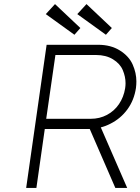

<svg xmlns="http://www.w3.org/2000/svg" viewBox="-20 -919 687 939"><path d="M108 0 208 -700H460Q522 -700 566.5 -672Q611 -644 629 -603Q647 -562 647 -521Q647 -506 645 -489Q636 -429 603 -384Q570 -339 520 -314Q497 -302 473 -296L602 0H544L419 -288Q415 -288 411 -288H199L158 0ZM206 -338H424Q467 -338 503 -357Q539 -376 562 -410Q585 -444 592 -487Q594 -500 594 -512Q594 -544 580.5 -576Q567 -608 532.5 -629Q498 -650 450 -650H251ZM498 -749 358 -850 403 -899 527 -782ZM344 -749 204 -850 249 -899 373 -782Z"/></svg>

Font: Lexend ExtLt
Style: Italic
Weight: 250
Italic angle: -8.13011°
Designer: Bonnie Shaver-Troup, Thomas Jockin
Foundry: Lexend
Version: Version 1.007